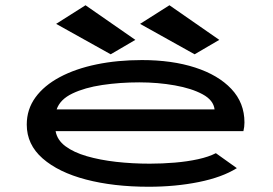

<svg xmlns="http://www.w3.org/2000/svg" viewBox="-20 -702 1040 732"><path d="M547 10Q413 10 308 -17.5Q203 -45 142.5 -98Q82 -151 82 -227Q82 -285 115 -330.5Q148 -376 208 -408Q268 -440 348 -456.5Q428 -473 521 -473Q636 -473 724 -444.5Q812 -416 862 -363Q912 -310 912 -235Q912 -227 911 -218.5Q910 -210 908 -202H192Q198 -168 229.5 -144.5Q261 -121 311 -106.5Q361 -92 422.5 -85Q484 -78 551 -78Q598 -78 646 -82Q694 -86 735 -95Q776 -104 803 -118L883 -61Q827 -26 738 -8Q649 10 547 10ZM196 -285H798Q794 -320 752.5 -342.5Q711 -365 646.5 -376.5Q582 -388 511 -388Q437 -388 370 -378Q303 -368 256 -345.5Q209 -323 196 -285ZM402 -495 194 -611 306 -682 496 -550ZM722 -495 514 -611 626 -682 816 -550Z"/></svg>

Font: Inconsolata UltraExpanded SemiBold
Style: Regular
Weight: 600
Width: 9
Monospace: yes
Designer: Raph Levien, Cyreal, Brenton Simpson
Foundry: Raph Levien, Cyreal, Google
Version: Version 3.001; ttfautohint (v1.8.2.53-6de2)